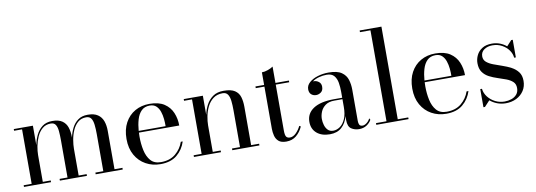

<svg xmlns="http://www.w3.org/2000/svg" viewBox="-58 -1121 4194 1503"><g transform="rotate(-10 2039.0 -370.0)"><path d="M35 -13.5H98.5V-446.5H35V-460H187V-305.5Q194.5 -346 212.5 -383.8Q230.5 -421.5 262 -445.8Q293.5 -470 342 -470Q393 -470 421.2 -450.2Q449.5 -430.5 460.8 -396.5Q472 -362.5 472 -319V-315Q480 -353.5 497.5 -389Q515 -424.5 545.5 -447.2Q576 -470 623.5 -470Q674.5 -470 703.5 -450.2Q732.5 -430.5 744.8 -396.5Q757 -362.5 757 -319V-13.5H820V0H605V-13.5H668V-308Q668 -350 664.2 -382.8Q660.5 -415.5 648 -434Q635.5 -452.5 608.5 -452.5Q568.5 -452.5 542.2 -429.5Q516 -406.5 500.5 -370.8Q485 -335 478.5 -296.2Q472 -257.5 472 -226V-13.5H535.5V0H320.5V-13.5H383.5V-308Q383.5 -350 380.5 -382.8Q377.5 -415.5 365.5 -434Q353.5 -452.5 326.5 -452.5Q287.5 -452.5 260.5 -429.5Q233.5 -406.5 217.5 -370.8Q201.5 -335 194.2 -296.2Q187 -257.5 187 -226V-13.5H250V0H35Z M1320.5 -135Q1301 -72.5 1251.5 -31.2Q1202 10 1119.5 10Q1055.5 10 1003.5 -18.8Q951.5 -47.5 921 -101.2Q890.5 -155 890.5 -230Q890.5 -305 919.8 -358.8Q949 -412.5 999.5 -441.2Q1050 -470 1114.5 -470Q1188 -470 1232 -440.8Q1276 -411.5 1295.8 -364.2Q1315.5 -317 1315.5 -262.5H995Q994 -247 994 -230Q994 -173 1005 -121.5Q1016 -70 1044.2 -37.5Q1072.5 -5 1125.5 -5Q1196.5 -5 1241.5 -42.2Q1286.5 -79.5 1305.5 -135ZM1114.5 -456.5Q1073 -456.5 1048 -431.5Q1023 -406.5 1011 -365.2Q999 -324 995.5 -276H1209.5Q1210 -302.5 1207 -333.5Q1204 -364.5 1194.5 -392.5Q1185 -420.5 1166 -438.5Q1147 -456.5 1114.5 -456.5Z M1386 -13.5H1449.5V-446.5H1386V-460H1538V-308Q1546 -348 1565.2 -385Q1584.5 -422 1618.2 -446Q1652 -470 1704.5 -470Q1763 -470 1792.8 -450.2Q1822.5 -430.5 1832.8 -396.5Q1843 -362.5 1843 -319V-13.5H1906.5V0H1691V-13.5H1754.5V-305.5Q1754.5 -347.5 1750.8 -380.8Q1747 -414 1734 -433.2Q1721 -452.5 1693.5 -452.5Q1648.5 -452.5 1618.2 -429.5Q1588 -406.5 1570.5 -370.8Q1553 -335 1545.5 -295.8Q1538 -256.5 1538 -224V-13.5H1601V0H1386Z M2251.5 -90Q2232 -46.5 2199.5 -19.8Q2167 7 2120 7Q2079 7 2058.8 -11Q2038.5 -29 2031.8 -56.5Q2025 -84 2025 -111V-446.5H1956V-460H2025V-560Q2047.5 -560 2073.8 -569.5Q2100 -579 2115 -590V-460H2222V-446.5H2115V-82.5Q2115 -45 2124 -32.2Q2133 -19.5 2153.5 -19.5Q2179 -19.5 2202.5 -43Q2226 -66.5 2240 -96.5Z M2544 -255H2609.5V-304.5Q2609.5 -340.5 2603.8 -374.8Q2598 -409 2579 -431.2Q2560 -453.5 2520 -453.5Q2490 -453.5 2459 -445.2Q2428 -437 2406 -420.5Q2409.5 -421 2413 -421Q2434.5 -421 2452.2 -407.2Q2470 -393.5 2470 -368Q2470 -338 2451.8 -324.5Q2433.5 -311 2413 -311Q2390 -311 2374.2 -325Q2358.5 -339 2358.5 -366Q2358.5 -397 2384.5 -420Q2410.5 -443 2451.5 -455.5Q2492.5 -468 2538 -468Q2607 -468 2641.2 -444Q2675.5 -420 2686.8 -382.5Q2698 -345 2698 -304.5V-54Q2698 -37 2704 -24.8Q2710 -12.5 2730 -12.5Q2744.5 -12.5 2762 -25.5Q2779.5 -38.5 2789.5 -59.5L2796.5 -47Q2783 -22.5 2757.8 -6.2Q2732.5 10 2698 10Q2663 10 2636.2 -8Q2609.5 -26 2609.5 -76.5V-109Q2596 -54.5 2560.2 -22.2Q2524.5 10 2466 10Q2401 10 2362.2 -23.2Q2323.5 -56.5 2323.5 -113.5Q2323.5 -180.5 2380.5 -217.8Q2437.5 -255 2544 -255ZM2496 -13Q2524.5 -13 2550.5 -31.2Q2576.5 -49.5 2593 -87Q2609.5 -124.5 2609.5 -182V-243.5H2544Q2500 -243.5 2473.5 -224Q2447 -204.5 2435.2 -175.8Q2423.5 -147 2423.5 -119.5Q2423.5 -94.5 2430.8 -70Q2438 -45.5 2454 -29.2Q2470 -13 2496 -13Z M2835.5 -13.5H2919V-736.5H2835.5V-750H3008.5V-13.5H3092V0H2835.5Z M3592 -135Q3572.5 -72.5 3523 -31.2Q3473.5 10 3391 10Q3327 10 3275 -18.8Q3223 -47.5 3192.5 -101.2Q3162 -155 3162 -230Q3162 -305 3191.2 -358.8Q3220.5 -412.5 3271 -441.2Q3321.5 -470 3386 -470Q3459.5 -470 3503.5 -440.8Q3547.5 -411.5 3567.2 -364.2Q3587 -317 3587 -262.5H3266.5Q3265.5 -247 3265.5 -230Q3265.5 -173 3276.5 -121.5Q3287.5 -70 3315.8 -37.5Q3344 -5 3397 -5Q3468 -5 3513 -42.2Q3558 -79.5 3577 -135ZM3386 -456.5Q3344.5 -456.5 3319.5 -431.5Q3294.5 -406.5 3282.5 -365.2Q3270.5 -324 3267 -276H3481Q3481.5 -302.5 3478.5 -333.5Q3475.5 -364.5 3466 -392.5Q3456.5 -420.5 3437.5 -438.5Q3418.5 -456.5 3386 -456.5Z M3697.5 10H3685.5V-134H3699Q3703 -98.5 3725.8 -69.2Q3748.5 -40 3783 -22.5Q3817.5 -5 3857 -5Q3885.5 -5 3911.5 -13.8Q3937.5 -22.5 3954.2 -42Q3971 -61.5 3971 -93Q3971 -124.5 3951.2 -142.8Q3931.5 -161 3900.5 -172.8Q3869.5 -184.5 3834.8 -195.5Q3800 -206.5 3769 -222.5Q3738 -238.5 3718.5 -265.8Q3699 -293 3699 -337.5Q3699 -369.5 3713.5 -399.8Q3728 -430 3758.5 -449.5Q3789 -469 3836.5 -469Q3871 -469 3900.2 -457.5Q3929.5 -446 3951.5 -427L3991 -470H4003V-330H3989.5Q3987.5 -360.5 3967.8 -389Q3948 -417.5 3914.2 -436.2Q3880.5 -455 3837.5 -455Q3799 -455 3772 -436Q3745 -417 3745 -383.5Q3745 -355 3765.8 -337.5Q3786.5 -320 3819 -307.8Q3851.5 -295.5 3888 -283.2Q3924.5 -271 3957 -253.8Q3989.5 -236.5 4010 -209.5Q4030.5 -182.5 4030.5 -139.5Q4030.5 -95 4008.5 -61.2Q3986.5 -27.5 3949 -8.8Q3911.5 10 3864 10Q3828.5 10 3796.2 -2.2Q3764 -14.5 3740 -35.5Z"/></g></svg>

Font: Bodoni* 16
Style: Regular
Weight: 400
Version: Version 2.2